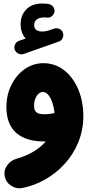

<svg xmlns="http://www.w3.org/2000/svg" viewBox="-20 -740 503 1081"><path d="M224.6 -384.3C187 -384.3 152.3 -373.5 120.6 -352.1C88.9 -330.1 64 -300.8 44.9 -263.2C25.9 -225.6 16.1 -183.6 16.1 -136.7C16.1 -7.3 92.3 56.6 231.4 56.6H237.3C201.7 98.1 147 132.8 73.2 153.8C51.3 160.2 34.7 171.4 22.9 187.5C10.7 203.6 4.9 219.7 4.9 235.8C4.9 241.2 5.4 246.1 6.3 251.5C10.7 273.9 21.5 291 38.6 302.7C55.7 314.5 72.3 320.3 88.4 320.3C93.8 320.3 98.6 319.8 104 318.8C193.8 301.8 279.3 253.9 344.2 182.6C408.7 111.3 449.2 19 449.2 -84.5C449.2 -141.1 439.5 -191.9 420.4 -237.3C381.8 -327.6 312.5 -384.3 224.6 -384.3ZM63 -460.4C70.3 -440.4 89.4 -434.1 100.6 -434.1C105 -434.1 108.9 -434.6 112.8 -436L311 -505.9C328.6 -511.2 336.4 -528.8 336.4 -542C336.4 -544.9 335.9 -547.9 335.4 -551.3C331.1 -572.8 311 -581.1 297.9 -581.1C293.9 -581.1 290 -580.6 285.6 -579.1C265.1 -571.8 251 -567.4 242.7 -565.4C234.4 -563.5 226.1 -562.5 218.3 -562.5C187.5 -562.5 172.4 -574.7 172.4 -598.6C172.4 -624 189.9 -642.1 231.4 -642.1C235.8 -642.1 240.2 -641.6 244.6 -641.1C246.6 -640.6 248.5 -640.6 250 -640.6C267.1 -640.6 284.7 -655.8 287.1 -675.8V-679.7C287.1 -695.8 273.9 -714.4 252.4 -717.8C242.7 -719.2 231.9 -720.2 220.2 -720.2C180.2 -720.2 149.4 -709.5 128.4 -687.5C106.9 -665.5 96.2 -637.7 96.2 -604C96.2 -570.8 105.5 -543.9 124.5 -522.9L87.4 -510.3C67.4 -503.9 60.5 -483.9 60.5 -472.7C60.5 -468.3 61.5 -464.4 63 -460.4ZM171.9 -143.6C171.9 -166 176.8 -184.6 186.5 -199.7C196.3 -214.8 207.5 -222.2 220.7 -222.2C257.8 -222.2 281.2 -162.6 287.1 -103.5C271 -100.1 251.5 -96.7 230 -96.7C190.9 -96.7 171.9 -107.9 171.9 -143.6Z"/></svg>

Font: Mikhak Black
Style: Regular
Weight: 900
Designer: Amin Abedi
Version: Version 3.2